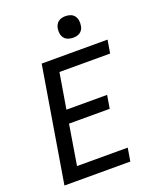

<svg xmlns="http://www.w3.org/2000/svg" viewBox="-171 -1053 941 1153"><g transform="rotate(-20 300.0 -477.0)"><path d="M37 0 159 -735H580L566 -651H242L204 -424H464L450 -340H190L148 -84H472L458 0ZM390 -816Q374 -816 358.5 -821.5Q343 -827 333.5 -839.5Q324 -852 321.5 -868.5Q319 -885 322 -902Q324 -913 330 -924Q336 -935 346 -942Q356 -949 367.5 -951.5Q379 -954 390 -954Q407 -954 422 -948.5Q437 -943 446.5 -930.5Q456 -918 458.5 -901.5Q461 -885 458 -868Q457 -857 451 -846Q445 -835 435 -828Q425 -821 413.5 -818.5Q402 -816 390 -816Z"/></g></svg>

Font: Iosevka Curly Medium Extended
Style: Italic
Weight: 500
Width: 7
Italic angle: -9°
Monospace: yes
Designer: Belleve Invis
Foundry: Belleve Invis
Version: Version 11.1.0; ttfautohint (v1.8.3)